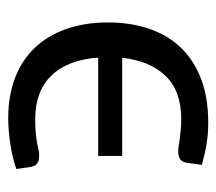

<svg xmlns="http://www.w3.org/2000/svg" viewBox="-50 -475 532 472"><g transform="rotate(90 216.0 -239.0)"><path d="M380.4 -434.1Q378.4 -419.9 370.8 -415.5Q363.3 -411.1 352.5 -411.1Q345.7 -411.1 338.6 -412.4Q331.5 -413.6 322.3 -414.8Q313 -416 300.8 -417.2Q288.6 -418.5 272 -418.5Q203.6 -418.5 166.5 -379.9Q129.4 -341.3 122.1 -273.4H363.3V-214.4H121.6Q127 -139.6 165.5 -99.6Q204.1 -59.6 272.9 -59.6Q293.9 -59.6 308.3 -61Q322.8 -62.5 332.8 -64.5Q342.8 -66.4 349.4 -67.9Q356 -69.3 361.8 -69.3Q376 -69.3 382.6 -64Q389.2 -58.6 391.1 -44.4L395.5 -13.2Q380.9 -7.8 364.5 -4.2Q348.1 -0.5 331.8 2Q315.4 4.4 299.6 5.6Q283.7 6.8 270.5 6.8Q215.8 6.8 172.1 -9.8Q128.4 -26.4 98.1 -57.9Q67.9 -89.4 51.5 -135Q35.2 -180.7 35.2 -239.3Q35.2 -292.5 50 -337.6Q64.9 -382.8 95.2 -415.5Q125.5 -448.2 172.1 -466.6Q218.8 -484.9 282.2 -484.9Q295.9 -484.9 308.3 -483.9Q320.8 -482.9 333 -481Q345.2 -479 357.9 -476.1Q370.6 -473.1 385.3 -469.2Z"/></g></svg>

Font: Carlito
Style: Regular
Weight: 400
Designer: Lukasz Dziedzic
Foundry: tyPoland Lukasz Dziedzic
Version: Version 1.103; Beta1; all basic design good, some composites